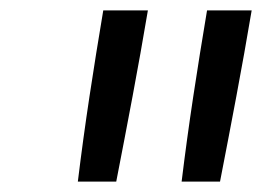

<svg xmlns="http://www.w3.org/2000/svg" viewBox="-20 -792 540 370"><path d="M330 -442Q340 -524 352.5 -606.5Q365 -689 379 -772H465Q451 -689 435.5 -606.5Q420 -524 404 -442ZM130 -442Q140 -524 152.5 -606.5Q165 -689 179 -772H265Q251 -689 235.5 -606.5Q220 -524 204 -442Z"/></svg>

Font: Iosevka Curly
Style: Italic
Weight: 400
Italic angle: -9°
Monospace: yes
Designer: Belleve Invis
Foundry: Belleve Invis
Version: Version 22.1.2; ttfautohint (v1.8.4)